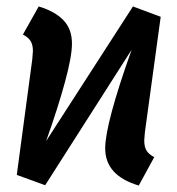

<svg xmlns="http://www.w3.org/2000/svg" viewBox="-20 -561 550 595"><path d="M427 -126Q427 -106 434 -94.5Q441 -83 458 -74L410 14Q306 -17 306 -101Q306 -177 388 -407L120 13L32 -19L80 -377Q82 -397 82 -403Q82 -422 75 -433.5Q68 -445 51 -454L100 -541Q150 -526 176.5 -498.5Q203 -471 203 -426Q203 -386 181 -305.5Q159 -225 123 -124L392 -541L478 -509L429 -151Q427 -131 427 -126Z"/></svg>

Font: Fira Sans Condensed Medium
Style: Italic
Weight: 500
Width: 3
Italic angle: -8°
Designer: bBox Type GmbH & Carrois Corporate GbR & Edenspiekermann AG
Foundry: bBox Type GmbH & Carrois Corporate GbR & Edenspiekermann AG
Version: Version 4.301